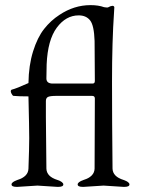

<svg xmlns="http://www.w3.org/2000/svg" viewBox="-20 -726 552 749"><path d="M204 3 126 -2 48 3H45Q25 3 25 -6.5Q25 -16 48 -24Q90 -37 91 -68Q94 -150 94 -187Q94 -224 91 -350Q53 -350 32 -352Q29 -353 25.5 -359.5Q22 -366 22 -370Q22 -374 25 -376Q45 -381 91 -402Q92 -471 109 -525.5Q126 -580 152 -613Q178 -646 212 -668Q269 -706 333 -706Q364 -706 386 -698Q398 -696 401 -697Q423 -709 426 -698Q426 -694 425 -680Q417 -564 417 -407Q417 -250 419 -68Q420 -37 462 -24Q485 -16 485 -6.5Q485 3 465 3H462L384 -2L306 3H303Q283 3 283 -6.5Q283 -16 306 -24Q348 -37 349 -68L350 -342Q350 -352 339 -352H201Q174 -352 166.5 -347.5Q159 -343 159 -332V-270Q159 -256 161 -68Q162 -37 204 -24Q227 -16 227 -6.5Q227 3 207 3ZM162 -475 161 -420Q161 -400 186 -400H341Q350 -400 350 -410L349 -566Q347 -627 331.5 -646.5Q316 -666 287 -666Q237 -666 201.5 -618Q166 -570 162 -475Z"/></svg>

Font: EB Garamond
Style: Regular
Weight: 400
Version: Version 0.012